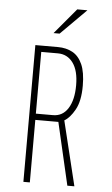

<svg xmlns="http://www.w3.org/2000/svg" viewBox="-60 -940 570 979"><g transform="rotate(5 225.0 -450.0)"><path d="M98 0V-700H214Q256 -700 288.2 -682.5Q320.5 -665 338.8 -624.2Q357 -583.5 357 -514Q357 -436 332 -391.2Q307 -346.5 278.5 -330.5L359 0H323L249 -320Q246.5 -320 244 -320H131V0ZM131 -352H219Q268 -352 295.5 -395.5Q323 -439 323 -514Q323 -588.5 294 -628.2Q265 -668 216 -668H131ZM185 -769 295 -900H347L216 -769Z"/></g></svg>

Font: Trispace Condensed Thin
Style: Regular
Weight: 100
Width: 3
Designer: Tyler Finck
Foundry: Etcetera Type Company
Version: Version 1.210; ttfautohint (v1.8.3)